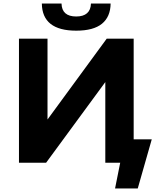

<svg xmlns="http://www.w3.org/2000/svg" viewBox="-20 -918 900 1083"><path d="M216 -898H327Q329 -825 410 -825Q450 -825 471 -843.5Q492 -862 493 -898H604Q603 -823 555 -784Q507 -745 410 -745Q218 -745 216 -898ZM836 -132 757 145H629L658 0H574V-455L240 0H87V-700H248V-244L582 -700H734V-132Z"/></svg>

Font: CMG Sans
Style: Bold
Weight: 700
Designer: Julieta Ulanovsky
Foundry: Julieta Ulanovsky
Version: Version 7.200